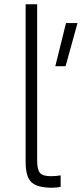

<svg xmlns="http://www.w3.org/2000/svg" viewBox="-20 -866 383 899"><path d="M100 0ZM100 -108V-846H154V-114Q154 -71 167.5 -56Q181 -41 218 -41Q244 -41 264 -45V9Q244 13 223 13Q155 13 127.5 -12.5Q100 -38 100 -108ZM289 -758H343L287 -556H239Z"/></svg>

Font: Biryani UltraLight
Style: Regular
Weight: 250
Designer: Dan Reynolds and Mathieu Réguer
Foundry: Dan Reynolds and Mathieu Réguer
Version: Version 1.003; ttfautohint (v1.1) -l 5 -r 5 -G 72 -x 0 -D la